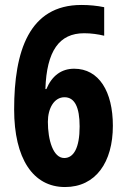

<svg xmlns="http://www.w3.org/2000/svg" viewBox="-20 -744 509 774"><path d="M37 -303C37 -105 113 10 242 10C366 10 435 -90 435 -237C435 -375 379 -467 279 -467C227 -467 189 -438 167 -385H163C168 -539 219 -610 319 -610C348 -610 375 -606 400 -600V-715C371 -721 340 -724 308 -724C97 -724 37 -537 37 -303ZM239 -107C194 -107 173 -180 173 -253C173 -307 198 -352 240 -352C281 -352 301 -312 301 -234C301 -148 277 -107 239 -107Z"/></svg>

Font: Noto Sans Ethiopic ExtraCondensed
Style: Bold
Weight: 700
Width: 2
Designer: Monotype Design Team
Foundry: Monotype Imaging Inc.
Version: Version 2.102